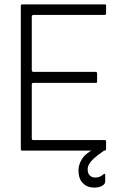

<svg xmlns="http://www.w3.org/2000/svg" viewBox="-20 -687 604 876"><path d="M75 -7V-660Q75 -667 81 -667H458Q464 -667 464 -662V-626Q464 -619 458 -619H134Q125 -619 125 -611V-367Q126 -359 132 -359H416Q423 -359 423 -352V-315Q423 -309 418 -309H133Q125 -309 125 -302V-55Q125 -48 131 -48H456Q464 -48 464 -43V-8Q464 0 458 0H81Q75 0 75 -7ZM411 169Q378 169 358 148.5Q338 128 338 90Q338 66 353 40Q365 20 389 5Q398 -3 412 -1H449Q457 -1 451 3Q423 22 406 38Q380 63 380 85Q380 105 390 114Q400 123 415 123Q434 123 447 112Q449 110 451 109Q459 102 460 111V140Q460 153 447 160Q443 162 439 164Q427 169 411 169Z"/></svg>

Font: Vivano Light
Style: Regular
Weight: 300
Designer: Joe Prince, Josias Burgherr
Version: Version 2.064;September 19, 2022;FontCreator 14.0.0.2877 64-